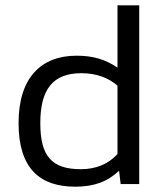

<svg xmlns="http://www.w3.org/2000/svg" viewBox="-20 -694 615 724"><path d="M50 -230C50 -58 131 10 264 10C335 10 385 -9 429 -50L435 0H505V-674H423V-439C378 -470 330 -484 269 -484C135 -484 50 -401 50 -230ZM287 -418C344 -418 390 -400 423 -371V-113C387 -74 340 -56 285 -56C174 -56 132 -106 132 -230C132 -359 181 -418 287 -418Z"/></svg>

Font: Kanit Light
Style: Regular
Weight: 300
Designer: Katatrad Team
Foundry: CadsonDemak
Version: Version 1.000;PS 001.000;hotconv 1.0.88;makeotf.lib2.5.64775